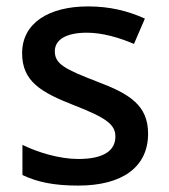

<svg xmlns="http://www.w3.org/2000/svg" viewBox="-20 -569 526 599"><path d="M442 -152C442 -240 385 -276 284 -314C183 -353 151 -369 151 -409C151 -445 186 -467 251 -467C299 -467 351 -452 398 -432L432 -511C379 -535 322 -549 255 -549C132 -549 49 -497 49 -403C49 -315 108 -281 210 -241C313 -201 340 -180 340 -143C340 -100 305 -73 224 -73C165 -73 97 -94 50 -117V-23C96 -1 148 10 224 10C362 10 442 -48 442 -152Z"/></svg>

Font: Noto Sans Cherokee Medium
Style: Regular
Weight: 500
Designer: Monotype Design Team
Foundry: Monotype Imaging Inc.
Version: Version 2.001